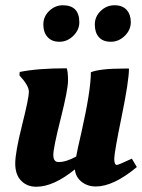

<svg xmlns="http://www.w3.org/2000/svg" viewBox="-20 -698 541 731"><path d="M54 -411 55 -424Q123 -438 234 -438Q239 -425 239 -391Q239 -357 211 -246Q183 -135 183 -108Q183 -81 203 -81Q232 -81 270 -102Q274 -126 290 -194Q326 -354 326 -423Q361 -437 452 -437H471Q471 -390 443 -253.5Q415 -117 415 -93.5Q415 -70 425 -70Q431 -70 482 -94L501 -62Q412 12 345 12Q313 12 290.5 -6Q268 -24 265 -53Q184 13 118 13Q83 13 60.5 -10Q38 -33 38 -75.5Q38 -118 64 -221.5Q90 -325 90 -348.5Q90 -372 54 -411ZM219 -678Q282 -678 282 -613Q282 -584 259 -561.5Q236 -539 206.5 -539Q177 -539 161 -557Q145 -575 145 -605Q145 -635 167.5 -656.5Q190 -678 219 -678ZM402 -539Q372 -539 356.5 -556.5Q341 -574 341 -604.5Q341 -635 363.5 -656.5Q386 -678 416 -678Q446 -678 462 -660.5Q478 -643 478 -613.5Q478 -584 455 -561.5Q432 -539 402 -539Z"/></svg>

Font: Oleo Script Swash Caps
Style: Regular
Weight: 400
Designer: Soytutype
Foundry: Soytutype
Version: Version 1.002